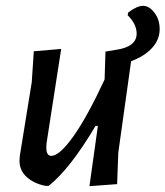

<svg xmlns="http://www.w3.org/2000/svg" viewBox="-20 -635 568 659"><path d="M190 -467 140 -145 139 -132Q138 -100 156 -100Q184 -100 231.5 -166.5Q279 -233 339 -362L342 -458L378 -464Q449 -474 449 -520Q449 -552 418 -583L420 -592Q450 -615 471 -615Q492 -615 510 -591.5Q528 -568 528 -535Q528 -499 502 -470.5Q476 -442 430 -425L386 -111L382 -3L287 4L316 -203H308Q221 -56 147 3H136Q96 -5 71 -28Q46 -51 47 -86L48 -100L89 -353L96 -459Z"/></svg>

Font: Alegreya Sans Medium
Style: Italic
Weight: 500
Italic angle: -7°
Designer: Juan Pablo del Peral
Foundry: Huerta Tipografica
Version: Version 2.007